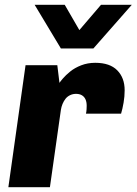

<svg xmlns="http://www.w3.org/2000/svg" viewBox="-20 -784 572 804"><path d="M15 0 87 -511H220L229 -437Q232 -442 243.5 -455.5Q255 -469 274 -484.5Q293 -500 320 -510.5Q347 -521 379 -521Q440 -521 471 -489.5Q502 -458 502 -406Q502 -380 497.5 -354Q493 -328 487 -308H340Q342 -317 342.5 -326Q343 -335 343 -341Q343 -357 338 -368Q333 -379 323 -385Q313 -391 298 -391Q285 -391 273.5 -385.5Q262 -380 254.5 -370.5Q247 -361 242 -349Q237 -337 235 -324L189 0ZM532 -764 371 -581H235L125 -764H251L343 -605H267L403 -764Z"/></svg>

Font: Chivo Medium ExtraBold
Style: Italic
Weight: 800
Italic angle: -8.05°
Version: Version 2.002